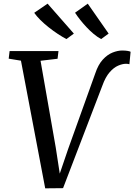

<svg xmlns="http://www.w3.org/2000/svg" viewBox="-20 -1022 734 1049"><path d="M227 7 94.5 -690.5 27.5 -701.5 32.5 -743H299.5L294.5 -701L201.5 -690L284.5 -216.5L313.5 -28L291.5 -29.5L352.5 -208.5L500.5 -621Q516.5 -669 541.5 -696.2Q566.5 -723.5 594.8 -734.8Q623 -746 647.5 -746Q665 -746 677.8 -743.8Q690.5 -741.5 693.5 -739L687 -671Q682.5 -672.5 678 -673Q673.5 -673.5 668 -673.5Q649 -673.5 625.2 -663.2Q601.5 -653 578.8 -627Q556 -601 539 -553.5L324.5 6ZM573.5 -838.5 532.5 -808.5Q511.5 -820 491.2 -837Q471 -854 452.5 -873.8Q434 -893.5 418 -913.8Q402 -934 390 -952.5L459.5 -1002ZM383.5 -838.5 343 -808.5Q322 -819.5 296.5 -836.2Q271 -853 246 -872.8Q221 -892.5 200.2 -913.2Q179.5 -934 167 -952L240 -1002Z"/></svg>

Font: Merriweather 28pt
Style: Italic
Weight: 400
Italic angle: -7.8°
Version: Version 2.101